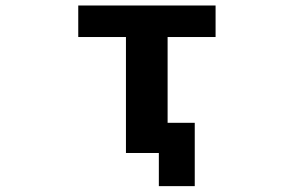

<svg xmlns="http://www.w3.org/2000/svg" viewBox="-20 -543 1040 684"><path d="M673.8 -105.5V120.1H545.9V2H524.4H428.7V-411.1H258.8V-523.4H748V-411.1H577.1V-105.5Z"/></svg>

Font: Gen Shin Gothic Monospace Bold
Style: Bold
Weight: 700
Designer: [Source Han Sans]
Ryoko NISHIZUKA  (kana & ideographs); Paul D. Hunt (Latin, Greek & Cyrillic); Wenlong ZHANG  (bopomofo
Version: Version 1.002.20150607